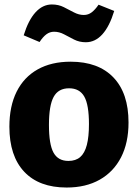

<svg xmlns="http://www.w3.org/2000/svg" viewBox="-20 -826 617 859"><path d="M296 -550Q420 -550 487.5 -479.5Q555 -409 555 -278Q555 -187 521.5 -122Q488 -57 426 -22Q364 13 278 13Q155 13 88.5 -57.5Q22 -128 22 -259Q22 -351 54.5 -416Q87 -481 148.5 -515.5Q210 -550 296 -550ZM289 -431Q241 -431 220 -392.5Q199 -354 199 -267Q199 -180 219.5 -143Q240 -106 286 -106Q319 -106 339 -123.5Q359 -141 368.5 -177.5Q378 -214 378 -271Q378 -357 357 -394Q336 -431 289 -431ZM364 -637Q335 -637 311.5 -649Q288 -661 266.5 -672.5Q245 -684 222 -684Q203 -684 187.5 -672.5Q172 -661 157 -638L86 -668Q107 -736 139 -771Q171 -806 212 -806Q242 -806 265.5 -794Q289 -782 311 -770.5Q333 -759 355 -759Q375 -759 390.5 -771Q406 -783 421 -805L491 -777Q470 -708 438 -672.5Q406 -637 364 -637Z"/></svg>

Font: Bitter Thin ExtraBold
Style: Regular
Weight: 800
Version: Version 3.020